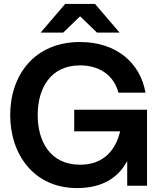

<svg xmlns="http://www.w3.org/2000/svg" viewBox="-20 -946 821 978"><path d="M372 12C501 12 582 -40 628 -126V0H729V-387H358V-277H592C567 -174 502 -107 388 -107C237 -107 172 -224 172 -360C172 -496 237 -613 388 -613C494 -613 563 -555 583 -474H721C696 -622 576 -732 388 -732C154 -732 32 -562 32 -360C32 -158 154 12 372 12ZM464 -926H312L187 -780H302L388 -863L474 -780H589Z"/></svg>

Font: Aspekta 600
Style: Regular
Weight: 600
Designer: Ivo Dolenc
Version: Version 2.100